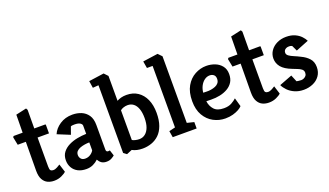

<svg xmlns="http://www.w3.org/2000/svg" viewBox="-69 -1210 2898 1690"><g transform="rotate(-20 1380.0 -365.5)"><path d="M213 4Q180 4 153 -8.5Q126 -21 109 -51Q92 -81 92 -133L94 -404H18L3 -479L10 -489H95L97 -657L196 -679L205 -663L204 -489H306Q311 -489 311 -483V-404H204V-133Q204 -103 212.5 -95Q221 -87 237 -87Q255 -87 274.5 -98Q294 -109 303 -115L327 -39Q314 -25 282.5 -10.5Q251 4 213 4Z M515 4Q469 4 436.5 -13Q404 -30 386.5 -60.5Q369 -91 369 -129Q369 -174 392 -204Q415 -234 452.5 -252.5Q490 -271 533 -279Q576 -287 617 -288V-365Q617 -379 600 -390Q583 -401 548 -401Q539 -401 529 -400Q519 -399 513 -396L488 -326L371 -374Q391 -422 441.5 -455.5Q492 -489 559 -489Q604 -489 642 -473.5Q680 -458 704 -423.5Q728 -389 728 -331V-101Q728 -88 733.5 -83Q739 -78 747 -78Q752 -78 757 -79Q762 -80 763 -80L780 -27Q773 -20 752.5 -8Q732 4 704 4Q674 4 656 -9Q638 -22 627 -43Q607 -23 578.5 -9.5Q550 4 515 4ZM536 -86Q564 -86 586 -101Q608 -116 617 -134V-208Q597 -208 574 -204.5Q551 -201 530.5 -193.5Q510 -186 497 -172.5Q484 -159 484 -137Q484 -117 497 -101.5Q510 -86 536 -86Z M894 3 865 -19V-653L811 -649L801 -715L943 -735L976 -700V-467Q993 -477 1015.5 -483Q1038 -489 1066 -489Q1127 -489 1171 -459.5Q1215 -430 1239 -376.5Q1263 -323 1263 -250Q1263 -181 1245 -132Q1227 -83 1196 -53.5Q1165 -24 1125 -10Q1085 4 1042 4Q1014 4 989.5 -1.5Q965 -7 945 -18ZM1042 -84Q1073 -84 1097 -102.5Q1121 -121 1134.5 -156.5Q1148 -192 1148 -245Q1148 -295 1135.5 -330Q1123 -365 1100 -383Q1077 -401 1045 -401Q1025 -401 1006 -394.5Q987 -388 976 -378V-100Q986 -93 1005.5 -88.5Q1025 -84 1042 -84Z M1323 0 1313 -60 1371 -74V-650H1318L1307 -715L1448 -735L1482 -700V-76L1547 -60V0Z M1817 4Q1758 4 1706.5 -23.5Q1655 -51 1623.5 -105Q1592 -159 1592 -238Q1592 -323 1624 -378.5Q1656 -434 1707 -461.5Q1758 -489 1813 -489Q1855 -489 1893 -474.5Q1931 -460 1955.5 -429.5Q1980 -399 1980 -353Q1980 -309 1961.5 -279Q1943 -249 1910.5 -230Q1878 -211 1837.5 -202.5Q1797 -194 1753 -195L1709 -196Q1715 -149 1744 -117Q1773 -85 1835 -85Q1879 -85 1907.5 -101Q1936 -117 1954 -134L1977 -53Q1966 -40 1943 -27Q1920 -14 1888 -5Q1856 4 1817 4ZM1709 -276 1740 -275Q1760 -274 1782 -277.5Q1804 -281 1823.5 -289Q1843 -297 1854.5 -312Q1866 -327 1866 -350Q1866 -375 1851 -387.5Q1836 -400 1814 -400Q1787 -400 1764 -383Q1741 -366 1726.5 -338Q1712 -310 1709 -276Z M2225 4Q2192 4 2165 -8.5Q2138 -21 2121 -51Q2104 -81 2104 -133L2106 -404H2030L2015 -479L2022 -489H2107L2109 -657L2208 -679L2217 -663L2216 -489H2318Q2323 -489 2323 -483V-404H2216V-133Q2216 -103 2224.5 -95Q2233 -87 2249 -87Q2267 -87 2286.5 -98Q2306 -109 2315 -115L2339 -39Q2326 -25 2294.5 -10.5Q2263 4 2225 4Z M2552 3Q2505 3 2467.5 -13.5Q2430 -30 2405 -56Q2380 -82 2369 -107L2489 -153L2515 -90Q2521 -89 2532.5 -87Q2544 -85 2558 -85Q2569 -85 2581.5 -90Q2594 -95 2603.5 -106Q2613 -117 2613 -135Q2613 -156 2597 -168.5Q2581 -181 2558.5 -189Q2536 -197 2518 -205Q2450 -231 2421 -266.5Q2392 -302 2392 -347Q2392 -387 2414.5 -419.5Q2437 -452 2475.5 -470.5Q2514 -489 2561 -489Q2609 -489 2643 -473.5Q2677 -458 2698.5 -435Q2720 -412 2730 -391L2610 -343L2586 -394Q2585 -395 2577.5 -398Q2570 -401 2557 -401Q2542 -401 2531 -396Q2520 -391 2513.5 -382Q2507 -373 2507 -359Q2507 -342 2524 -329.5Q2541 -317 2569 -305.5Q2597 -294 2628 -278Q2669 -259 2697.5 -228Q2726 -197 2726 -147Q2726 -99 2701.5 -65Q2677 -31 2637 -14Q2597 3 2552 3Z"/></g></svg>

Font: Kreon SemiBold
Style: Regular
Weight: 600
Designer: Julia Petretta
Foundry: Julia Petretta and Eli Heuer
Version: Version 2.002